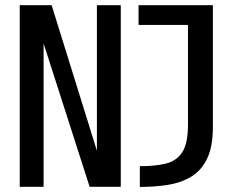

<svg xmlns="http://www.w3.org/2000/svg" viewBox="-20 -720 890 740"><path d="M56 0V-700H179L353.5 -139V-700H445.5V0H325.5L148 -552.5V0ZM519 0.5V-79.5Q578 -79.5 619.2 -89.5Q660.5 -99.5 682.5 -133.5Q704.5 -167.5 704.5 -239.5V-624H514V-700H800.5V-230.5Q800.5 -154.5 778.2 -108.5Q756 -62.5 717 -39Q678 -15.5 627.2 -7.5Q576.5 0.5 519 0.5Z"/></svg>

Font: Trispace
Style: Regular
Weight: 400
Designer: Tyler Finck
Foundry: Etcetera Type Company
Version: Version 1.210; ttfautohint (v1.8.3)